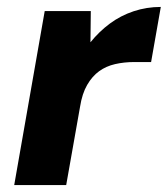

<svg xmlns="http://www.w3.org/2000/svg" viewBox="-20 -534 484 554"><path d="M21 0 109 -502H242L241 -412Q266 -443 297 -466Q328 -489 365.5 -501.5Q403 -514 444 -514L416 -355H368Q338 -355 312 -349Q286 -343 266 -328.5Q246 -314 231.5 -289Q217 -264 211 -226L171 0Z"/></svg>

Font: DM Sans 16pt Black
Style: Italic
Weight: 900
Italic angle: -10°
Version: Version 4.004;gftools[0.9.30]